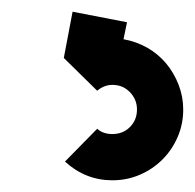

<svg xmlns="http://www.w3.org/2000/svg" viewBox="-20 -49 333 328"><path d="M197 -11 191 18Q213 22 231.5 32.5Q250 43 263.5 59Q277 75 285 95.5Q293 116 293 138Q293 163 283.5 185Q274 207 257.5 223.5Q241 240 219 249.5Q197 259 172 259Q126 259 91 227L146 171Q156 180 172 180Q190 180 202 168Q214 156 214 138Q214 121 202 108.5Q190 96 172 96Q158 96 146 106L89 50L104 -29Z"/></svg>

Font: Eyechart
Style: Regular
Weight: 400
Designer: Peter Wiegel
Foundry: Peter Wiegel
Version: Version 1.000